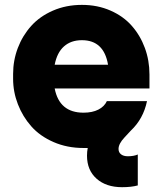

<svg xmlns="http://www.w3.org/2000/svg" viewBox="-20 -592 668 794"><path d="M325.2 20Q257.8 20 201.7 -4.4Q145.5 -28.8 109.6 -69.3Q73.7 -109.9 54 -160.9Q34.2 -211.9 34.2 -266.1V-286.1Q34.2 -342.3 53.7 -393.6Q73.2 -444.8 108.9 -484.6Q144.5 -524.4 199 -548.1Q253.4 -571.8 318.8 -571.8Q383.3 -571.8 436.8 -548.3Q490.2 -524.9 525.1 -485.1Q560.1 -445.3 579.1 -393.6Q598.1 -341.8 598.1 -284.2V-226.1H206.1Q225.6 -126 325.2 -126Q361.8 -126 386.7 -138.7Q411.6 -151.4 421.9 -173.8H587.9Q572.8 -100.6 521 -51.8L495.1 -23.9Q470.2 2.4 470.2 23.9Q470.2 38.1 480.5 46.1Q490.7 54.2 508.8 54.2Q533.2 54.2 549.8 46.9V174.8Q523.4 182.1 484.9 182.1Q418.9 182.1 379.4 147Q339.8 111.8 339.8 51.8Q339.8 34.7 342.8 20ZM318.8 -425.8Q273.4 -425.8 244.6 -400.1Q215.8 -374.5 206.1 -324.2H426.8Q409.7 -425.8 318.8 -425.8Z"/></svg>

Font: Sora ExtraBold
Style: Regular
Weight: 800
Designer: Jonathan Barnbrook, Julián Moncada
Foundry: Barnbrook Fonts
Version: Version 2.000